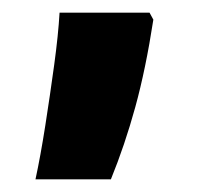

<svg xmlns="http://www.w3.org/2000/svg" viewBox="-20 -149 321 303"><path d="M216 -129 222 -118Q210 -40 193.5 20Q177 80 155 134H36Q44 97 51.5 49Q59 1 65.5 -46.5Q72 -94 74 -129Z"/></svg>

Font: Noto Sans Tamil ExtraCondensed ExtraBold
Style: Regular
Weight: 800
Width: 2
Designer: Jelle Bosma - Monotype Design Team
Foundry: Monotype Imaging Inc.
Version: Version 2.004; ttfautohint (v1.8.4.7-5d5b)